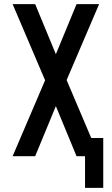

<svg xmlns="http://www.w3.org/2000/svg" viewBox="-20 -755 540 928"><path d="M479 153H391V0H350L250 -242L150 0H41L198 -367L41 -735H150L250 -493L350 -735H459L302 -368L421 -88H479Z"/></svg>

Font: Iosevka Custom Semibold
Style: Regular
Weight: 600
Designer: Belleve Invis
Foundry: Belleve Invis
Version: Version 27.0.2; ttfautohint (v1.8.4)